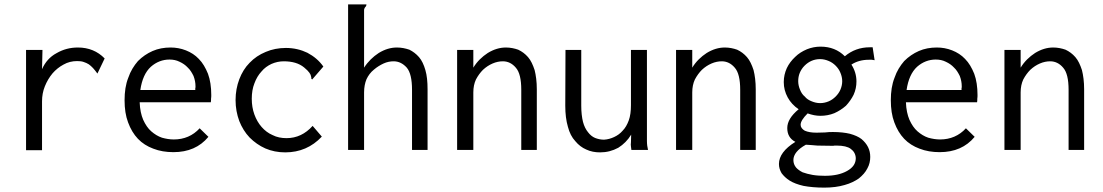

<svg xmlns="http://www.w3.org/2000/svg" viewBox="-20 -685 5040 877"><path d="M99 -457V1H172V-222C172 -246 176 -269 185 -291C194 -313 205 -332 220 -350C234 -366 251 -380 270 -390C289 -401 310 -406 332 -406C344 -406 354 -405 362 -402C371 -399 378 -396 386 -391C392 -386 399 -381 405 -374C411 -367 418 -359 425 -349L458 -418C426 -451 385 -468 336 -468C301 -468 269 -460 238 -442C208 -426 186 -401 172 -369L174 -457Z M759 -468C730 -468 702 -463 677 -452C652 -441 630 -426 610 -406C592 -385 576 -360 566 -330C554 -300 549 -266 549 -227C549 -189 554 -155 565 -126C576 -96 591 -71 610 -51C629 -31 653 -16 680 -6C708 5 739 10 772 10C840 10 893 -13 932 -60L892 -99C861 -65 821 -48 774 -48C756 -48 738 -51 720 -56C702 -62 686 -72 671 -85C656 -98 644 -116 634 -138C625 -159 619 -186 618 -218H943C944 -223 944 -229 944 -234C945 -240 945 -246 945 -251C945 -288 940 -321 930 -348C919 -375 906 -398 888 -416C872 -433 852 -446 829 -455C806 -464 783 -468 759 -468ZM621 -274C628 -322 644 -357 669 -380C694 -402 723 -413 754 -413C771 -413 786 -410 800 -403C815 -396 827 -388 838 -376C849 -366 857 -352 864 -338C870 -322 873 -307 873 -290C873 -287 873 -284 872 -282V-274Z M1457 -381C1438 -408 1414 -428 1384 -444C1355 -458 1322 -466 1286 -466C1253 -466 1222 -460 1194 -448C1165 -436 1141 -420 1120 -398C1100 -378 1084 -352 1073 -323C1062 -294 1056 -262 1056 -228C1056 -193 1062 -162 1073 -132C1084 -104 1100 -78 1120 -57C1141 -36 1165 -19 1192 -7C1220 5 1250 11 1283 11C1349 11 1405 -13 1450 -61L1408 -110C1375 -73 1335 -54 1289 -54C1266 -54 1244 -58 1225 -68C1206 -76 1189 -89 1175 -105C1161 -121 1150 -140 1142 -162C1134 -184 1130 -208 1130 -234C1130 -260 1134 -284 1142 -304C1150 -326 1161 -344 1174 -358C1187 -374 1203 -385 1220 -393C1238 -401 1257 -405 1276 -405C1315 -405 1346 -396 1369 -377C1381 -367 1389 -359 1393 -353C1397 -347 1400 -342 1400 -338C1402 -334 1402 -331 1402 -328C1401 -326 1403 -324 1406 -322Z M1570 0H1643V-263C1643 -286 1647 -306 1654 -323C1662 -340 1673 -355 1688 -367C1702 -379 1717 -388 1732 -395C1747 -402 1763 -405 1778 -405C1801 -405 1821 -395 1838 -376C1854 -357 1862 -323 1862 -275V0H1933V-277C1933 -312 1930 -341 1923 -365C1916 -389 1907 -409 1894 -424C1881 -439 1866 -450 1850 -458C1832 -464 1814 -468 1793 -468C1765 -468 1738 -460 1710 -443C1684 -426 1661 -404 1643 -376V-641C1644 -646 1646 -651 1650 -654C1652 -658 1654 -661 1654 -663V-664C1653 -664 1653 -664 1653 -665H1570Z M2068 0H2142V-263C2142 -285 2146 -305 2154 -322C2163 -339 2174 -354 2186 -366C2200 -379 2214 -388 2230 -395C2246 -402 2262 -405 2277 -405C2300 -405 2320 -395 2336 -376C2353 -357 2361 -323 2361 -275V0H2432V-277C2432 -312 2428 -341 2422 -365C2414 -389 2405 -409 2392 -424C2379 -439 2364 -450 2347 -458C2330 -464 2311 -468 2291 -468C2263 -468 2236 -460 2208 -443C2182 -426 2159 -404 2142 -376V-457H2068Z M2563 -457 2562 -202C2562 -165 2566 -133 2574 -106C2581 -79 2592 -57 2608 -40C2622 -23 2639 -10 2658 -2C2677 7 2698 11 2721 11C2751 11 2778 4 2804 -10C2828 -25 2848 -45 2863 -70L2862 -35C2861 -28 2861 -21 2862 -16C2863 -10 2863 -5 2864 0H2940C2937 -12 2935 -26 2935 -41V-457H2862V-205C2862 -178 2859 -154 2852 -135C2845 -116 2836 -100 2824 -88C2813 -75 2800 -66 2785 -59C2770 -52 2755 -48 2739 -47C2724 -47 2711 -50 2698 -55C2686 -60 2675 -69 2666 -81C2656 -93 2648 -109 2643 -128C2638 -148 2635 -173 2635 -202V-457Z M3068 0H3142V-263C3142 -285 3146 -305 3154 -322C3163 -339 3174 -354 3186 -366C3200 -379 3214 -388 3230 -395C3246 -402 3262 -405 3277 -405C3300 -405 3320 -395 3336 -376C3353 -357 3361 -323 3361 -275V0H3432V-277C3432 -312 3428 -341 3422 -365C3414 -389 3405 -409 3392 -424C3379 -439 3364 -450 3347 -458C3330 -464 3311 -468 3291 -468C3263 -468 3236 -460 3208 -443C3182 -426 3159 -404 3142 -376V-457H3068Z M3655 -385C3675 -405 3699 -415 3726 -415C3739 -415 3752 -412 3764 -407C3777 -402 3788 -394 3797 -385C3806 -376 3814 -365 3819 -352C3824 -340 3827 -327 3827 -314C3827 -301 3824 -288 3819 -276C3814 -264 3806 -253 3797 -244C3788 -235 3777 -227 3765 -222C3753 -217 3740 -214 3726 -214C3713 -214 3700 -217 3688 -222C3675 -227 3664 -234 3656 -244C3646 -252 3639 -263 3634 -276C3629 -288 3626 -301 3626 -314C3626 -327 3628 -340 3633 -352C3638 -364 3645 -375 3655 -385ZM3839 -428C3810 -457 3773 -472 3728 -472C3707 -472 3686 -468 3666 -460C3645 -451 3627 -440 3612 -425C3596 -410 3583 -393 3574 -374C3565 -354 3560 -333 3560 -310C3560 -285 3566 -262 3578 -240C3590 -218 3607 -200 3628 -186C3593 -157 3576 -129 3576 -100C3576 -71 3588 -50 3613 -37C3563 -6 3538 28 3538 64C3538 79 3542 92 3550 106C3559 118 3571 130 3587 140C3603 150 3624 158 3650 164C3677 169 3708 172 3745 172C3780 172 3811 168 3838 160C3864 153 3886 142 3903 130C3920 116 3933 102 3942 84C3951 68 3955 50 3955 32C3955 16 3952 1 3945 -13C3938 -27 3928 -39 3915 -50C3902 -60 3884 -68 3862 -74C3841 -79 3815 -82 3785 -82C3774 -82 3762 -82 3748 -80C3736 -80 3723 -79 3710 -79C3687 -79 3670 -82 3656 -88C3644 -95 3637 -104 3637 -115C3637 -129 3648 -146 3669 -167C3689 -160 3708 -156 3727 -156C3750 -156 3771 -160 3791 -168C3811 -177 3828 -188 3844 -202C3858 -217 3870 -234 3879 -252C3888 -272 3892 -292 3892 -313C3892 -341 3884 -367 3869 -390C3892 -405 3919 -412 3948 -412H3962C3966 -411 3970 -411 3975 -410L3966 -469H3953C3909 -469 3871 -455 3839 -428ZM3661 -24C3676 -23 3694 -22 3714 -20C3734 -20 3757 -19 3782 -19C3785 -19 3789 -19 3792 -20H3802C3831 -20 3853 -15 3866 -5C3880 5 3888 19 3889 37C3889 62 3876 81 3849 96C3822 111 3789 118 3748 118C3729 118 3710 117 3692 114C3675 111 3660 107 3646 102C3634 96 3623 88 3616 80C3608 70 3604 59 3604 46C3604 21 3623 -3 3661 -24Z M4259 -468C4230 -468 4202 -463 4177 -452C4152 -441 4130 -426 4110 -406C4092 -385 4076 -360 4066 -330C4054 -300 4049 -266 4049 -227C4049 -189 4054 -155 4065 -126C4076 -96 4091 -71 4110 -51C4129 -31 4153 -16 4180 -6C4208 5 4239 10 4272 10C4340 10 4393 -13 4432 -60L4392 -99C4361 -65 4321 -48 4274 -48C4256 -48 4238 -51 4220 -56C4202 -62 4186 -72 4171 -85C4156 -98 4144 -116 4134 -138C4125 -159 4119 -186 4118 -218H4443C4444 -223 4444 -229 4444 -234C4445 -240 4445 -246 4445 -251C4445 -288 4440 -321 4430 -348C4419 -375 4406 -398 4388 -416C4372 -433 4352 -446 4329 -455C4306 -464 4283 -468 4259 -468ZM4121 -274C4128 -322 4144 -357 4169 -380C4194 -402 4223 -413 4254 -413C4271 -413 4286 -410 4300 -403C4315 -396 4327 -388 4338 -376C4349 -366 4357 -352 4364 -338C4370 -322 4373 -307 4373 -290C4373 -287 4373 -284 4372 -282V-274Z M4568 0H4642V-263C4642 -285 4646 -305 4654 -322C4663 -339 4674 -354 4686 -366C4700 -379 4714 -388 4730 -395C4746 -402 4762 -405 4777 -405C4800 -405 4820 -395 4836 -376C4853 -357 4861 -323 4861 -275V0H4932V-277C4932 -312 4928 -341 4922 -365C4914 -389 4905 -409 4892 -424C4879 -439 4864 -450 4847 -458C4830 -464 4811 -468 4791 -468C4763 -468 4736 -460 4708 -443C4682 -426 4659 -404 4642 -376V-457H4568Z"/></svg>

Font: Inconsolatazi4
Style: Regular
Weight: 400
Designer: Raph Levien, Kirill Tkachev
Foundry: Cyreal
Version: Version 1.013